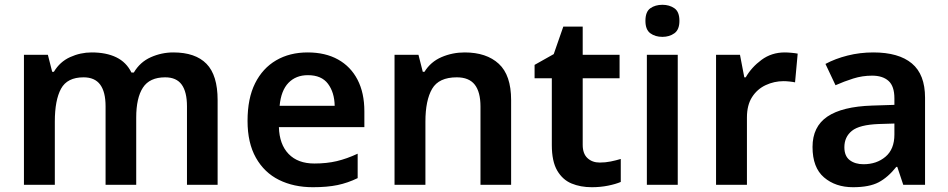

<svg xmlns="http://www.w3.org/2000/svg" viewBox="-20 -772 3961 802"><path d="M704 -553Q796 -553 842.5 -505.5Q889 -458 889 -354V0H761V-328Q761 -388 739 -418.5Q717 -449 670 -449Q605 -449 577 -406Q549 -363 549 -281V0H421V-328Q421 -388 398.5 -418.5Q376 -449 329 -449Q261 -449 235 -401.5Q209 -354 209 -264V0H80V-543H180L198 -472H205Q230 -514 273 -533.5Q316 -553 363 -553Q424 -553 466 -532.5Q508 -512 529 -469H539Q565 -513 610 -533Q655 -553 704 -553Z M1265 -553Q1339 -553 1392 -523.5Q1445 -494 1473.5 -439Q1502 -384 1502 -307V-241H1145Q1147 -169 1185.5 -129Q1224 -89 1293 -89Q1345 -89 1387 -99Q1429 -109 1474 -130V-28Q1433 -8 1390 1Q1347 10 1287 10Q1207 10 1145.5 -20.5Q1084 -51 1049 -113Q1014 -175 1014 -267Q1014 -361 1045.5 -424Q1077 -487 1133.5 -520Q1190 -553 1265 -553ZM1266 -458Q1216 -458 1185 -426Q1154 -394 1148 -330H1378Q1377 -386 1350 -422Q1323 -458 1266 -458Z M1921 -553Q2012 -553 2063.5 -505.5Q2115 -458 2115 -354V0H1987V-327Q1987 -388 1963 -418.5Q1939 -449 1888 -449Q1813 -449 1785 -401Q1757 -353 1757 -264V0H1628V-543H1728L1746 -472H1753Q1779 -514 1824.5 -533.5Q1870 -553 1921 -553Z M2485 -93Q2509 -93 2531 -97.5Q2553 -102 2573 -108V-12Q2552 -3 2520 3.5Q2488 10 2452 10Q2405 10 2367.5 -5.5Q2330 -21 2307.5 -59.5Q2285 -98 2285 -166V-445H2213V-501L2293 -546L2333 -661H2414V-543H2568V-445H2414V-167Q2414 -130 2434 -111.5Q2454 -93 2485 -93Z M2811 -543V0H2682V-543ZM2747 -752Q2776 -752 2797 -737.5Q2818 -723 2818 -685Q2818 -648 2797 -633Q2776 -618 2747 -618Q2717 -618 2696.5 -633Q2676 -648 2676 -685Q2676 -723 2696.5 -737.5Q2717 -752 2747 -752Z M3258 -553Q3270 -553 3286 -551.5Q3302 -550 3312 -548L3301 -428Q3292 -430 3278 -431.5Q3264 -433 3253 -433Q3214 -433 3178.5 -416.5Q3143 -400 3121.5 -366.5Q3100 -333 3100 -281V0H2971V-543H3071L3089 -449H3095Q3119 -491 3161 -522Q3203 -553 3258 -553Z M3628 -553Q3734 -553 3789 -507Q3844 -461 3844 -364V0H3753L3728 -75H3724Q3689 -31 3650 -10.5Q3611 10 3543 10Q3470 10 3422 -31Q3374 -72 3374 -158Q3374 -243 3436 -285Q3498 -327 3623 -331L3716 -334V-361Q3716 -412 3691.5 -434Q3667 -456 3623 -456Q3582 -456 3544 -444Q3506 -432 3470 -416L3428 -505Q3469 -527 3520.5 -540Q3572 -553 3628 -553ZM3651 -254Q3570 -251 3538.5 -225.5Q3507 -200 3507 -157Q3507 -120 3529.5 -103Q3552 -86 3587 -86Q3642 -86 3679 -117.5Q3716 -149 3716 -210V-256Z"/></svg>

Font: Noto Traditional Nushu SemiBold
Style: Regular
Weight: 600
Version: Version 2.003